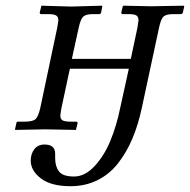

<svg xmlns="http://www.w3.org/2000/svg" viewBox="-20 -451 661 668"><path d="M397.9 -74.2 428.2 -211.9H223.1L193.8 -75.2Q189.9 -52.7 189.9 -48.8Q189.9 -36.6 197.8 -32.2Q205.6 -27.8 225.1 -27.8H245.1Q250 -27.8 250 -22L244.1 1L137.2 -1L33.2 1L32.2 -1L37.1 -22.9Q37.1 -27.8 43 -27.8H68.8Q95.2 -28.3 104.2 -37.1Q113.3 -45.9 120.1 -75.2L179.2 -355Q183.1 -377.4 183.1 -379.9Q183.1 -392.6 175.3 -397.2Q167.5 -401.9 147.9 -401.9H123Q118.2 -401.9 118.2 -407.2L124 -431.2L227.1 -428.2L335 -431.2L335.9 -429.2L332 -408.2Q330.6 -401.9 325.2 -401.9H304.2Q279.3 -401.9 269.8 -393.3Q260.3 -384.8 253.9 -355L230 -246.1H435.1L458 -354Q461.9 -376.5 461.9 -379.9Q461.9 -392.6 454.6 -397.2Q447.3 -401.9 428.2 -401.9H407.2Q401.9 -401.9 401.9 -407.2L407.2 -429.2L409.2 -431.2L505.9 -429.2L619.1 -431.2L621.1 -429.2L616.2 -407.2Q614.3 -401.9 608.9 -401.9H583Q558.1 -401.9 548.8 -393.3Q539.6 -384.8 533.2 -354L473.1 -74.2Q460.4 -15.6 440.4 31.7Q420.4 79.1 390.6 117.2Q360.8 155.3 318.8 176Q276.9 196.8 225.1 196.8Q157.7 196.8 122.3 169.7Q86.9 142.6 86.9 107.9Q86.9 84.5 99.4 68.1Q111.8 51.8 134.8 51.8Q171.9 51.8 171.9 84V99.1Q171.9 127.9 185.3 145.5Q198.7 163.1 237.8 163.1Q275.4 163.1 308.8 127.2Q342.3 91.3 363.8 39.3Q385.3 -12.7 397.9 -74.2Z"/></svg>

Font: Common Serif News
Style: Italic
Weight: 450
Italic angle: -12°
Designer: Philipp H. Poll, Khaled Hosny
Foundry: Stefan Peev, Context Ltd.
Version: Version 1.026